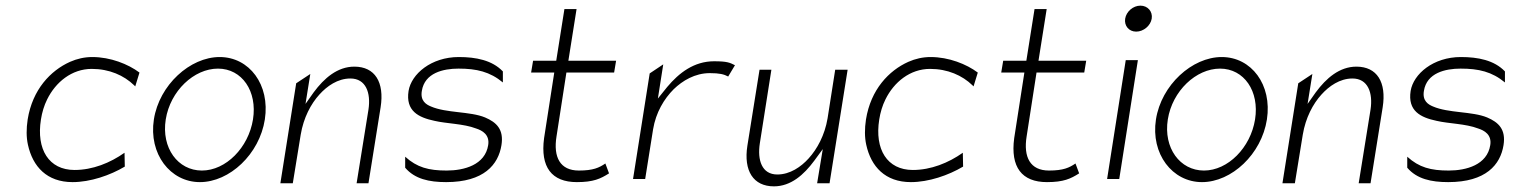

<svg xmlns="http://www.w3.org/2000/svg" viewBox="-20 -664 5367 680"><path d="M78 -241C73 -208 73 -178 79 -151C96 -74 146 -19 237 -19C300 -19 370 -43 422 -74L421 -123C370 -87 308 -62 244 -62C153 -62 108 -135 125 -241C129 -266 136 -290 147 -312C177 -373 234 -420 305 -420C367 -420 419 -397 455 -362L459 -358L474 -407C434 -437 371 -462 307 -462C279 -462 253 -456 228 -445C159 -414 95 -347 78 -241Z M525 -241C506 -119 583 -19 688 -19C793 -19 899 -118 918 -241C937 -364 863 -462 758 -462C653 -462 544 -363 525 -241ZM567 -241C583 -342 667 -421 752 -421C837 -421 892 -341 876 -241C860 -141 780 -60 695 -60C610 -60 551 -140 567 -241Z M973 -15H1017L1045 -187C1055 -247 1081 -296 1111 -329C1138 -359 1176 -386 1221 -386C1276 -386 1294 -335 1285 -276L1243 -15H1285L1328 -284C1342 -373 1308 -428 1235 -428C1175 -428 1128 -387 1091 -337L1062 -296L1079 -402L1029 -369Z M1427 -342C1416 -271 1462 -248 1519 -236C1561 -226 1622 -226 1666 -209C1688 -202 1715 -187 1709 -150C1698 -80 1624 -60 1562 -60C1498 -60 1457 -71 1415 -109V-70C1449 -30 1500 -19 1560 -19C1694 -19 1745 -81 1756 -150C1765 -206 1738 -231 1698 -248C1645 -270 1561 -263 1506 -287C1489 -294 1468 -307 1474 -342C1484 -406 1550 -421 1604 -421C1668 -421 1715 -410 1761 -372V-411C1723 -451 1665 -462 1605 -462C1507 -462 1437 -402 1427 -342Z M1861 -407H1943L1907 -175C1893 -72 1934 -19 2023 -19C2082 -19 2107 -31 2137 -50L2124 -85C2102 -70 2081 -60 2030 -60C1964 -60 1939 -107 1951 -181L1986 -407H2155L2162 -449H1993L2022 -632H1979L1950 -449H1868Z M2222 -30H2265L2293 -206C2303 -266 2332 -314 2366 -348C2397 -378 2441 -405 2494 -405C2528 -405 2544 -401 2559 -393L2583 -433C2565 -442 2556 -447 2509 -447C2438 -447 2385 -406 2343 -356L2310 -315L2329 -436L2281 -404Z M2627 -148C2613 -59 2648 -4 2721 -4C2781 -4 2827 -45 2864 -95L2894 -136L2874 -15H2918L2982 -417H2938L2911 -245C2901 -185 2874 -136 2844 -103C2817 -73 2778 -46 2733 -46C2678 -46 2662 -97 2671 -156L2712 -417H2670Z M3047 -241C3042 -208 3042 -178 3048 -151C3065 -74 3115 -19 3206 -19C3269 -19 3339 -43 3391 -74L3390 -123C3339 -87 3277 -62 3213 -62C3122 -62 3077 -135 3094 -241C3098 -266 3105 -290 3116 -312C3146 -373 3203 -420 3274 -420C3336 -420 3388 -397 3424 -362L3428 -358L3443 -407C3403 -437 3340 -462 3276 -462C3248 -462 3222 -456 3197 -445C3128 -414 3064 -347 3047 -241Z M3526 -407H3608L3572 -175C3558 -72 3599 -19 3688 -19C3747 -19 3772 -31 3802 -50L3789 -85C3767 -70 3746 -60 3695 -60C3629 -60 3604 -107 3616 -181L3651 -407H3820L3827 -449H3658L3687 -632H3644L3615 -449H3533Z M3965 -598C3961 -573 3978 -552 4004 -552C4030 -552 4055 -573 4059 -598C4063 -623 4045 -644 4019 -644C3993 -644 3969 -623 3965 -598ZM3901 -30H3944L4010 -451H3967Z M4074 -241C4055 -119 4132 -19 4237 -19C4342 -19 4448 -118 4467 -241C4486 -364 4412 -462 4307 -462C4202 -462 4093 -363 4074 -241ZM4116 -241C4132 -342 4216 -421 4301 -421C4386 -421 4441 -341 4425 -241C4409 -141 4329 -60 4244 -60C4159 -60 4100 -140 4116 -241Z M4522 -15H4566L4594 -187C4604 -247 4630 -296 4660 -329C4687 -359 4725 -386 4770 -386C4825 -386 4843 -335 4834 -276L4792 -15H4834L4877 -284C4891 -373 4857 -428 4784 -428C4724 -428 4677 -387 4640 -337L4611 -296L4628 -402L4578 -369Z M4976 -342C4965 -271 5011 -248 5068 -236C5110 -226 5171 -226 5215 -209C5237 -202 5264 -187 5258 -150C5247 -80 5173 -60 5111 -60C5047 -60 5006 -71 4964 -109V-70C4998 -30 5049 -19 5109 -19C5243 -19 5294 -81 5305 -150C5314 -206 5287 -231 5247 -248C5194 -270 5110 -263 5055 -287C5038 -294 5017 -307 5023 -342C5033 -406 5099 -421 5153 -421C5217 -421 5264 -410 5310 -372V-411C5272 -451 5214 -462 5154 -462C5056 -462 4986 -402 4976 -342Z"/></svg>

Font: Charger Sport
Style: HLNrwObl
Weight: 100
Designer: Jasper
Foundry: Cannot Into Space Fonts
Version: Version 1.1